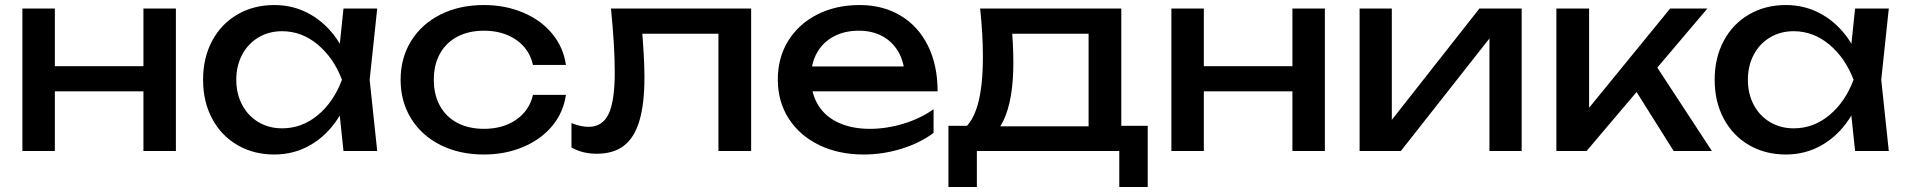

<svg xmlns="http://www.w3.org/2000/svg" viewBox="-20 -600 7582 763"><path d="M198 -566V0H69V-566ZM679 -566V0H550V-566ZM604 -337V-237H142V-337Z M1323 -210 1349 -283 1323 -355 1345 -566H1479L1449 -283L1479 0H1345ZM1070 14Q988 14 923.5 -23.5Q859 -61 823 -128.5Q787 -196 787 -283Q787 -370 823 -437.5Q859 -505 923.5 -542.5Q988 -580 1070 -580Q1148 -580 1213 -543Q1278 -506 1322.5 -439Q1367 -372 1385 -283Q1366 -194 1321.5 -127Q1277 -60 1212.5 -23Q1148 14 1070 14ZM1101 -90Q1180 -90 1243 -142.5Q1306 -195 1339 -283Q1306 -370 1242.5 -423Q1179 -476 1101 -476Q1049 -476 1007.5 -451.5Q966 -427 942.5 -383Q919 -339 919 -283Q919 -227 942.5 -183Q966 -139 1007.5 -114.5Q1049 -90 1101 -90Z M1903 14Q1806 14 1731 -23.5Q1656 -61 1614 -128.5Q1572 -196 1572 -283Q1572 -370 1614 -437.5Q1656 -505 1731 -542.5Q1806 -580 1903 -580Q1988 -580 2059 -550Q2130 -520 2174.5 -466Q2219 -412 2229 -342H2098Q2084 -405 2031.5 -441.5Q1979 -478 1903 -478Q1843 -478 1798 -454.5Q1753 -431 1728.5 -387Q1704 -343 1704 -283Q1704 -223 1728.5 -179Q1753 -135 1798 -111.5Q1843 -88 1903 -88Q1979 -88 2031.5 -124.5Q2084 -161 2098 -223H2229Q2219 -153 2174.5 -99.5Q2130 -46 2059 -16Q1988 14 1903 14Z M2965 -566V0H2835V-526L2895 -466H2473L2529 -512Q2541 -370 2541 -295Q2541 -187 2521 -120Q2501 -53 2459.5 -21Q2418 11 2351 11Q2324 11 2299 5Q2274 -1 2251 -14V-111Q2287 -96 2319 -96Q2374 -96 2398.5 -147Q2423 -198 2423 -313Q2423 -416 2408 -566Z M3071 -284Q3071 -371 3112.5 -438Q3154 -505 3228 -542.5Q3302 -580 3396 -580Q3489 -580 3559.5 -537.5Q3630 -495 3668 -417.5Q3706 -340 3706 -237H3173V-336H3641L3576 -299Q3573 -355 3549.5 -395Q3526 -435 3486 -456.5Q3446 -478 3393 -478Q3336 -478 3293 -455Q3250 -432 3226.5 -390Q3203 -348 3203 -292Q3203 -229 3231 -183Q3259 -137 3312 -112.5Q3365 -88 3437 -88Q3503 -88 3570.5 -108.5Q3638 -129 3690 -166V-72Q3637 -32 3563 -9Q3489 14 3412 14Q3313 14 3235.5 -23.5Q3158 -61 3114.5 -128.5Q3071 -196 3071 -284Z M4541 143H4428V0H3862V143H3749V-100H3895L3931 -98H4344L4376 -100H4541ZM4436 -566V-38H4306V-526L4366 -466H3943L3999 -510Q4003 -468 4005 -428Q4007 -388 4007 -350Q4007 -203 3967.5 -120.5Q3928 -38 3857 -38L3804 -83Q3846 -114 3866 -186Q3886 -258 3886 -375Q3886 -464 3875 -566Z M4764 -566V0H4635V-566ZM5245 -566V0H5116V-566ZM5170 -337V-237H4708V-337Z M5383 -566H5511V-65L5472 -74L5859 -566H6027V0H5899V-508L5939 -498L5547 0H5383Z M6165 -566H6295V-110L6256 -124L6617 -566H6765L6285 0H6165ZM6455 -280 6546 -362 6783 0H6631Z M7330 -210 7356 -283 7330 -355 7352 -566H7486L7456 -283L7486 0H7352ZM7077 14Q6995 14 6930.5 -23.5Q6866 -61 6830 -128.5Q6794 -196 6794 -283Q6794 -370 6830 -437.5Q6866 -505 6930.5 -542.5Q6995 -580 7077 -580Q7155 -580 7220 -543Q7285 -506 7329.5 -439Q7374 -372 7392 -283Q7373 -194 7328.5 -127Q7284 -60 7219.5 -23Q7155 14 7077 14ZM7108 -90Q7187 -90 7250 -142.5Q7313 -195 7346 -283Q7313 -370 7249.5 -423Q7186 -476 7108 -476Q7056 -476 7014.5 -451.5Q6973 -427 6949.5 -383Q6926 -339 6926 -283Q6926 -227 6949.5 -183Q6973 -139 7014.5 -114.5Q7056 -90 7108 -90Z"/></svg>

Font: Unbounded Variable
Style: Regular
Weight: 400
Designer: Luke Prowse, Jean-Baptiste Morizot, Fátima Lázaro, Florian Runge
Foundry: NaN
Version: Version 1.600;FEAKit 1.0